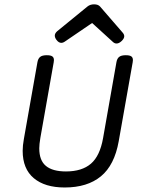

<svg xmlns="http://www.w3.org/2000/svg" viewBox="-20 -833 640 864"><path d="M430.2 -803.7 531.7 -686.5Q539.1 -678.2 539.1 -669.9Q539.1 -659.7 527.3 -648.4Q515.6 -637.2 504.4 -637.2Q496.1 -637.2 488.8 -643.6L394.5 -729.5L270.5 -645Q263.7 -640.1 255.9 -640.1Q244.1 -640.1 233.9 -653.8Q226.6 -663.6 226.6 -672.9Q226.6 -683.1 237.8 -692.9L373.5 -803.7Q385.7 -813.5 403.3 -813.5Q421.4 -813.5 430.2 -803.7ZM578.1 -562.5Q578.1 -560.5 577.1 -552.7L514.2 -197.3Q495.1 -89.8 434.1 -39.6Q373 10.7 271 10.7Q182.1 10.7 132.1 -31.2Q82 -73.2 82 -154.3Q82 -177.7 87.4 -207.5L148.4 -552.7Q151.4 -569.8 160.9 -577.1Q170.4 -584.5 189.9 -584.5H190.9Q208 -584.5 215.3 -579.3Q222.7 -574.2 222.7 -562.5Q222.7 -560.5 221.7 -552.7L161.6 -212.4Q156.7 -183.1 156.7 -165.5Q156.7 -110.8 186.8 -86.2Q216.8 -61.5 276.9 -61.5Q348.6 -61.5 389.2 -96.4Q429.7 -131.3 443.8 -211.4L503.9 -552.7Q506.8 -569.8 516.4 -577.1Q525.9 -584.5 545.4 -584.5H546.4Q563.5 -584.5 570.8 -579.3Q578.1 -574.2 578.1 -562.5Z"/></svg>

Font: Courier Prime Sans
Style: Italic
Weight: 400
Italic angle: -10°
Designer: Alan Dague-Greene
Foundry: Quote-Unquote Apps
Version: Version 3.020